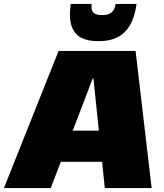

<svg xmlns="http://www.w3.org/2000/svg" viewBox="-53 -960 837 980"><path d="M246 -700H639L721 0H482L424 -559H420L206 0H-33ZM233 -293H537L515 -134H210ZM444 -750Q397 -750 362.5 -767Q328 -784 313 -825.5Q298 -867 308 -940H415Q412 -918 417.5 -905.5Q423 -893 435 -888Q447 -883 463 -883H473Q500 -883 516.5 -896.5Q533 -910 537 -940H644Q635 -873 610 -831Q585 -789 546 -769.5Q507 -750 454 -750Z"/></svg>

Font: Pathway Extreme SemiCondensed Black
Style: Italic
Weight: 900
Width: 4
Italic angle: -8°
Version: Version 1.001;gftools[0.9.26]